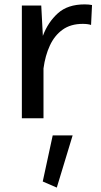

<svg xmlns="http://www.w3.org/2000/svg" viewBox="-20 -539 459 875"><path d="M220.2 78.1H311L238.8 315.9L174.8 288.1ZM79.6 -513.7H168L175.3 -375.5Q198.7 -438 243.7 -478.5Q288.6 -519 365.7 -519Q384.3 -519 399.4 -516.1L395 -425.3Q380.4 -430.2 356.9 -430.2Q302.2 -430.2 265.4 -403.8Q228.5 -377.4 207.3 -331.5Q186 -285.6 178.2 -227.1V0H79.6Z"/></svg>

Font: Estedad-FD Medium
Style: Regular
Weight: 500
Designer: Amin Abedi
Version: Version 7.3